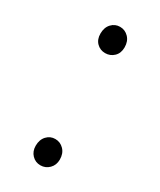

<svg xmlns="http://www.w3.org/2000/svg" viewBox="-142 -562 524 627"><g transform="rotate(30 120.5 -248.0)"><path d="M75 -458Q75 -481 88 -495Q101 -509 120 -509Q139 -509 152.5 -495Q166 -481 166 -458Q166 -436 152.5 -423Q139 -410 120 -410Q101 -410 88 -423Q75 -436 75 -458ZM75 -35Q75 -58 88 -72Q101 -86 120 -86Q139 -86 152.5 -72Q166 -58 166 -35Q166 -14 152.5 -0.5Q139 13 120 13Q101 13 88 -0.5Q75 -14 75 -35Z"/></g></svg>

Font: Merged Yaku Han JP ExtraLight
Style: Regular
Weight: 250
Designer: Ryoko NISHIZUKA 西塚涼子 (kana, bopomofo & ideographs); Paul D. Hunt (Latin, Greek & Cyrillic); Sandoll Communications 산돌커뮤니
Foundry: Adobe
Version: Version 2.004